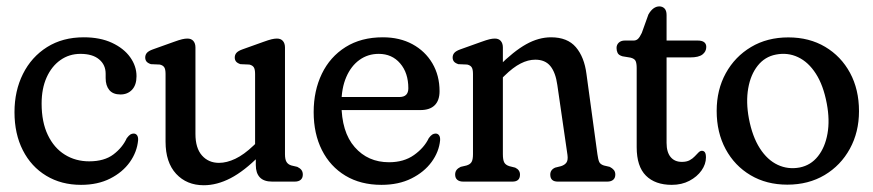

<svg xmlns="http://www.w3.org/2000/svg" viewBox="-20 -559 2687 591"><path d="M400.2 -324.5Q400.2 -297.5 386.5 -282.8Q372.8 -268.2 350.8 -268.2Q327.8 -268.2 316.5 -281.8Q305.2 -295.5 305.2 -318.5V-332.1Q305.2 -359.5 285 -376.3Q264.9 -393.2 227.6 -393.2Q193 -393.2 166 -374.1Q138.9 -355 123.5 -320.7Q108.1 -286.3 108.1 -240.1Q108.1 -183.1 127.3 -143.3Q146.4 -103.5 179.5 -83Q212.5 -62.4 254.5 -62.4Q301.1 -62.4 329.2 -83.7Q357.2 -105 370.2 -133.7Q376.7 -142.2 381.4 -145.1Q386.1 -147.9 391.4 -147.9Q398.1 -147.9 401.9 -142.6Q405.7 -137.2 405.1 -127.2Q401.8 -91.3 379.7 -60.1Q357.5 -28.9 319.3 -9.5Q281 10 229.5 10Q168.7 10 122.4 -18Q76 -46 50.3 -96.5Q24.6 -146.9 24.6 -213.8Q24.6 -279.3 50.7 -331.5Q76.8 -383.7 124.8 -414Q172.8 -444.2 237.9 -444.2Q288.1 -444.2 324.5 -427.3Q360.9 -410.4 380.6 -383Q400.2 -355.6 400.2 -324.5Z M767.4 -51V-84L765.2 -88.3V-331.3Q765.2 -346 761.1 -352Q757.1 -358.1 747.4 -360.3L720.1 -361.5Q710.5 -364.7 706.5 -369.7Q702.6 -374.7 702.6 -382.1Q702.6 -390.3 707.8 -396.3Q713 -402.3 726.4 -407.1L790.7 -430.1Q807.2 -436.1 816.2 -438.2Q825.1 -440.3 832.5 -440.3Q844.4 -440.3 850.8 -432.9Q857.2 -425.4 857.2 -412.9V-84.4Q857.2 -68 862.1 -60.3Q866.9 -52.6 877.2 -49.6L895.1 -45.4Q903.5 -41.4 907.8 -35.8Q912.1 -30.1 912.1 -21.6Q912.1 -11.3 905.7 -5.7Q899.2 0 887.1 0H817.7Q792.2 0 779.8 -13.1Q767.4 -26.2 767.4 -51ZM489.6 -123V-331.3Q489.6 -346 485.5 -352Q481.5 -358.1 471.8 -360.3L444.5 -361.5Q434.9 -364.7 430.9 -369.7Q427 -374.7 427 -382.1Q427 -390.3 432.2 -396.3Q437.4 -402.3 450.8 -407.1L515.1 -430.1Q531.6 -436.1 540.6 -438.2Q549.5 -440.3 556.9 -440.3Q568.8 -440.3 575.2 -432.9Q581.6 -425.4 581.6 -412.9V-146.7Q581.6 -103.1 601.7 -80.4Q621.8 -57.7 654.1 -57.7Q677.9 -57.7 704.4 -70.3Q730.8 -82.8 760.1 -110.7L776.8 -126.6L798.9 -100L778.7 -79.8Q732 -32.5 689.9 -10.6Q647.8 11.2 607.3 11.2Q554.7 11.2 522.1 -24Q489.6 -59.2 489.6 -123Z M1333 -278.4Q1333 -249.8 1318 -235Q1303 -220.2 1274.2 -220.2H1007.6V-260.4H1209.4Q1236.9 -260.4 1236.9 -287.3Q1236.9 -334.6 1211.7 -363.9Q1186.6 -393.2 1145.7 -393.2Q1112.3 -393.2 1086.4 -374.5Q1060.5 -355.8 1045.8 -321.7Q1031 -287.5 1031 -240.5Q1031 -152.7 1071.8 -106.2Q1112.5 -59.6 1177.5 -59.6Q1223.2 -59.6 1254.5 -81.9Q1285.8 -104.2 1299.8 -133.7Q1305.5 -141.6 1310.5 -144.8Q1315.5 -147.9 1320.8 -147.9Q1327.5 -147.9 1331.4 -142.6Q1335.3 -137.2 1334.7 -127.2Q1331.4 -91.9 1308.6 -60.6Q1285.8 -29.3 1246.5 -9.7Q1207.2 10 1154.1 10Q1090.2 10 1043.3 -18.2Q996.4 -46.4 970.9 -97Q945.5 -147.5 945.5 -213.8Q945.5 -279.7 970.7 -331.9Q995.9 -384.1 1043.8 -414.2Q1091.6 -444.2 1158.4 -444.2Q1210.3 -444.2 1249.6 -422.9Q1288.8 -401.6 1310.9 -364.1Q1333 -326.5 1333 -278.4Z M1527.9 -412.9V-84.4Q1527.9 -67.1 1532 -59.2Q1536.1 -51.3 1547.5 -47.6L1565.8 -43Q1580.6 -36 1580.6 -21.6Q1580.6 0 1557.4 0H1406Q1393.9 0 1387.4 -5.7Q1381 -11.3 1381 -21.6Q1381 -30.1 1385.3 -35.8Q1389.6 -41.4 1398 -45.4L1415.9 -49.6Q1427.1 -52.9 1431.5 -60.3Q1435.9 -67.7 1435.9 -84.4V-331.3Q1435.9 -346 1431.8 -352Q1427.8 -358.1 1418.1 -360.3L1390.8 -361.5Q1381.2 -364.7 1377.2 -369.7Q1373.3 -374.7 1373.3 -382.1Q1373.3 -390.3 1378.5 -396.3Q1383.7 -402.3 1397.1 -407.1L1461.4 -430.1Q1477.9 -436.1 1486.9 -438.2Q1495.8 -440.3 1503.2 -440.3Q1515.1 -440.3 1521.5 -432.9Q1527.9 -425.4 1527.9 -412.9ZM1516.1 -309.4 1494.2 -334.6 1514.6 -354.8Q1561.2 -401.4 1599.6 -422.8Q1638 -444.2 1676.1 -444.2Q1726.6 -444.2 1752.6 -413.8Q1778.6 -383.3 1785.2 -331.4L1818.9 -84.4Q1821.1 -67.9 1824.5 -60.5Q1827.9 -53.1 1838.9 -49.6L1856.8 -45.4Q1865 -41.2 1869.5 -35.7Q1874 -30.1 1874 -21.6Q1874 -11.3 1867.6 -5.7Q1861.1 0 1849 0H1697Q1673.8 0 1673.8 -21.6Q1673.8 -36.4 1688.8 -43L1707.1 -47.6Q1718.5 -51.3 1723.7 -58.8Q1728.9 -66.3 1726.7 -82.4L1695.5 -297.5Q1690.2 -335.7 1674.2 -355.5Q1658.1 -375.3 1627.7 -375.3Q1605.6 -375.3 1582.5 -363.5Q1559.3 -351.8 1532.4 -325.3Z M1920.9 -381.6 1896.1 -385.7Q1884.4 -389.1 1881.1 -396Q1877.8 -402.9 1877.8 -411.3Q1877.8 -421.2 1884.7 -427.7Q1891.6 -434.2 1903.3 -434.2H1930.4Q1938.1 -434.2 1943.5 -439.1Q1949 -443.9 1955.5 -457.6L1975.9 -514.4Q1982.9 -526.8 1991.5 -533.1Q2000 -539.3 2009.5 -539.3Q2019.3 -539.3 2025.6 -532.8Q2031.8 -526.2 2031.8 -512.7V-119.1Q2031.8 -90.7 2044.2 -75.7Q2056.5 -60.7 2078.9 -60.7Q2093.5 -60.7 2102.9 -65.8Q2112.2 -70.9 2118.6 -77.8Q2125 -84.6 2130.1 -89.7Q2135.2 -94.8 2140.5 -94.8Q2146.5 -94.8 2149.8 -90.1Q2153 -85.3 2153 -74.4Q2153 -53.7 2139.4 -34.3Q2125.7 -14.9 2102.1 -2.5Q2078.4 10 2047.8 10Q1996.6 10 1968.2 -18.4Q1939.8 -46.7 1939.8 -105.8V-349.6Q1939.8 -363.7 1936.6 -371Q1933.4 -378.4 1920.9 -381.6ZM1988.7 -382.3V-434.2H2127.7Q2140.9 -434.2 2147.5 -429.1Q2154 -424 2154 -414.5Q2154 -400.3 2142.3 -391.3Q2130.6 -382.3 2104.9 -382.3Z M2406.6 -443.9Q2471 -443.9 2520 -414.8Q2568.9 -385.7 2596.5 -334.7Q2624.1 -283.6 2624.1 -216.8Q2624.1 -152.4 2596 -101.1Q2567.9 -49.8 2518.3 -20.2Q2468.6 9.4 2403.5 9.4Q2339.3 9.4 2290.3 -19.7Q2241.2 -48.8 2213.6 -100Q2186 -151.2 2186 -217.7Q2186 -282.6 2214.1 -333.7Q2242.2 -384.7 2291.9 -414.3Q2341.5 -443.9 2406.6 -443.9ZM2441.8 -43.5Q2475.8 -50.3 2497.7 -77.9Q2519.7 -105.5 2527.1 -147.6Q2534.6 -189.6 2524.9 -240.4Q2514.5 -296.2 2491.4 -332.1Q2468.4 -368 2436.5 -383Q2404.7 -398.1 2368.3 -391Q2334.3 -384.5 2312.4 -356.9Q2290.4 -329.3 2283.1 -287.1Q2275.7 -244.9 2285.2 -194.1Q2295.8 -138.5 2318.9 -102.5Q2342 -66.5 2373.9 -51.6Q2405.7 -36.7 2441.8 -43.5Z"/></svg>

Font: Fraunces 144pt S100 Black
Style: Regular
Weight: 900
Version: Version 1.000